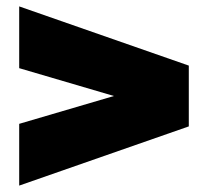

<svg xmlns="http://www.w3.org/2000/svg" viewBox="-20 -580 640 600"><path d="M570 -375V-185L40 0V-193L336 -280L40 -367V-560Z"/></svg>

Font: Tektur Condensed Black
Style: Regular
Weight: 900
Width: 3
Designer: Adam Jagosz
Foundry: Adam Jagosz
Version: Version 1.005;gftools[0.9.30]